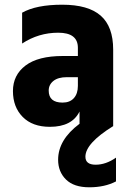

<svg xmlns="http://www.w3.org/2000/svg" viewBox="-20 -536 551 816"><path d="M473 235Q425 260 359.5 260Q294 260 260.5 227Q227 194 227 143Q227 58 318 -10V-62Q286 3 192 3Q118 3 76.5 -39Q35 -81 35 -149Q35 -217 88.5 -257.5Q142 -298 247 -298H311V-333Q311 -397 227.5 -397Q144 -397 74 -351V-482Q134 -516 244.5 -516Q355 -516 408 -469.5Q461 -423 461 -325V0Q343 73 343 130Q343 164 386.5 164Q430 164 473 134ZM246 -100Q277 -100 294 -119Q311 -138 311 -171V-208H264Q227 -208 207 -192Q187 -176 187 -151Q187 -100 246 -100Z"/></svg>

Font: Hind Mysuru
Style: Bold
Weight: 700
Designer: Manushi Parikh, Hitesh Malaviya
Foundry: Indian Type Foundry
Version: Version 0.703;PS 1.0;hotconv 1.0.86;makeotf.lib2.5.63406